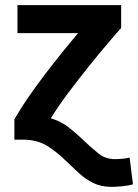

<svg xmlns="http://www.w3.org/2000/svg" viewBox="-20 -544 538 748"><path d="M415 184Q374 184 343.5 169Q313 154 287.5 130.5Q262 107 236 82Q203 49 164 24.5Q125 0 67 0H36V-79Q58 -118 89 -163Q120 -208 155 -254Q190 -300 223.5 -341.5Q257 -383 284 -415H48V-524H452V-435Q433 -414 399 -374Q365 -334 324.5 -283.5Q284 -233 245 -181Q206 -129 178 -83Q217 -72 248 -47.5Q279 -23 306 3Q335 31 363 53.5Q391 76 427 76Q459 76 485 70L498 174Q477 180 452.5 182Q428 184 415 184Z"/></svg>

Font: Ubuntu Sans
Style: Bold
Weight: 700
Designer: Dalton Maag Ltd
Foundry: Dalton Maag Ltd
Version: Version 1.006; ttfautohint (v1.8.4.7-5d5b)